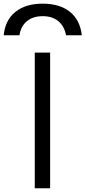

<svg xmlns="http://www.w3.org/2000/svg" viewBox="-84 -1013 460 1033"><path d="M146 -993.3Q237.7 -993.3 292.5 -949Q347.4 -904.7 356 -823.3H271.3Q262 -872.6 229.5 -899.3Q197 -926 146 -926Q93.7 -926 61.1 -899.3Q28.4 -872.6 20.7 -823.3H-64Q-56.3 -904.7 -1.2 -949Q54 -993.3 146 -993.3ZM103 0V-730H185.7V0Z"/></svg>

Font: M PLUS 1 Thin
Style: Regular
Weight: 100
Designer: Coji Morishita
Foundry: UNDERFOREST DESIGN
Version: Version 1.001